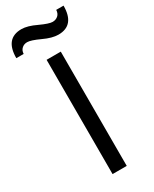

<svg xmlns="http://www.w3.org/2000/svg" viewBox="-265 -963 817 1019"><g transform="rotate(-30 143.0 -454.0)"><path d="M221.7 -784.2Q183.6 -784.2 131.8 -808.6Q79.1 -833 56.6 -833Q37.1 -833 24.4 -821.3Q10.7 -809.6 9.8 -788.1Q-4.9 -788.1 -35.2 -788.1Q-35.2 -908.2 64.5 -908.2Q101.6 -908.2 154.3 -882.8Q207 -858.4 228.5 -858.4Q248 -858.4 261.7 -870.1Q275.4 -881.8 276.4 -904.3Q291 -904.3 321.3 -904.3Q321.3 -784.2 221.7 -784.2ZM99.6 0Q99.6 -174.8 99.6 -700.2Q122.1 -700.2 186.5 -700.2Q186.5 -525.4 186.5 0Q165 0 99.6 0Z"/></g></svg>

Font: Overpass
Style: Regular
Weight: 400
Designer: Delve Withrington, Thomas Jockin
Version: Version 3.000;DELV;Overpass; ttfautohint (v1.5)